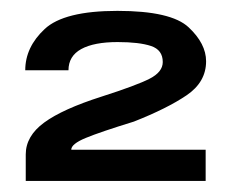

<svg xmlns="http://www.w3.org/2000/svg" viewBox="-20 -701 420 346"><path d="M26.4 -375H350.6V-431.2H108.4Q108.4 -441.6 134.5 -452.4Q160.6 -463.2 221.3 -481.9Q281.2 -505.5 316.3 -529.3Q351.4 -553.1 351.4 -590.6Q351.4 -622.3 319.9 -651.8Q288.3 -681.4 191.6 -681.4Q95.5 -681.4 60.5 -648.7Q25.5 -616 25.5 -574.4H103.4Q103.4 -599.9 126.4 -612.6Q149.4 -625.2 192 -625.2Q231 -625.2 252.2 -618.1Q273.3 -611.1 273.3 -589.2Q273.3 -571.3 249.7 -559.2Q226.1 -547.1 162.7 -526.8Q92.9 -504.5 59.7 -480.2Q26.4 -455.8 26.4 -422.7Z"/></svg>

Font: Anybody Thin
Style: Regular
Weight: 100
Designer: Tyler Finck
Foundry: Etcetera Type Company
Version: Version 1.114;gftools[0.9.25]